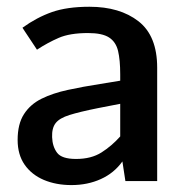

<svg xmlns="http://www.w3.org/2000/svg" viewBox="-20 -531 530 563"><path d="M189.5 11.7Q144.5 11.7 108.6 -3.4Q72.8 -18.6 52.2 -48.1Q31.7 -77.6 31.7 -120.6Q31.7 -167.5 50.3 -196.3Q68.8 -225.1 101.8 -241.5Q134.8 -257.8 178.7 -267.3Q222.7 -276.9 273.4 -284.7L332.5 -294.4V-313Q332.5 -355 326.2 -381.6Q319.8 -408.2 299.8 -421.1Q279.8 -434.1 238.3 -434.1Q184.6 -434.1 152.1 -419.9Q119.6 -405.8 88.4 -385.3Q88.4 -385.3 82 -395Q75.7 -404.8 67.1 -417.5Q58.6 -430.2 52.2 -439.9Q45.9 -449.7 45.9 -449.7Q87.9 -480 132.3 -495.6Q176.8 -511.2 242.2 -511.2Q331.5 -511.2 386.2 -468.5Q440.9 -425.8 440.9 -332.5V0H347.7L338.9 -57.6Q314.5 -23.4 275.6 -5.9Q236.8 11.7 189.5 11.7ZM203.1 -64.9Q247.6 -64.9 277.6 -84Q307.6 -103 332.5 -130.9V-226.6L267.1 -213.9Q213.4 -203.1 183.8 -193.8Q154.3 -184.6 143.1 -169.9Q131.8 -155.3 132.8 -128.9Q133.8 -101.1 147.5 -83Q161.1 -64.9 203.1 -64.9Z"/></svg>

Font: Pontano Sans
Style: Bold
Weight: 700
Designer: Vernon Adams
Foundry: Vernon Adams
Version: Version 2.001